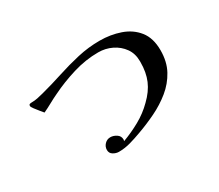

<svg xmlns="http://www.w3.org/2000/svg" viewBox="-107 -835 1214 1062"><g transform="rotate(-30 500.0 -304.0)"><path d="M870 -383Q870 -310 840.5 -256Q811 -202 762.5 -162.5Q714 -123 655 -94.5Q596 -66 537 -45Q502 -32 465 -21.5Q428 -11 390 -11Q372 -11 354.5 -21.5Q337 -32 337 -53Q337 -74 352 -89.5Q367 -105 388 -105Q408 -105 427 -92.5Q446 -80 446 -57Q446 -54 444 -48Q501 -69 555 -99Q609 -129 652 -172Q699 -217 720 -266.5Q741 -316 741 -381V-387Q741 -436 716 -471Q691 -506 651 -525.5Q611 -545 565 -545Q485 -545 404 -520.5Q323 -496 252 -461Q224 -448 197 -433Q170 -418 142 -405Q137 -411 124.5 -426Q112 -441 101 -456Q90 -471 90 -476Q90 -485 95.5 -487Q101 -489 108 -489Q128 -489 147 -493Q166 -497 185 -502Q254 -520 323 -542.5Q392 -565 462 -581Q532 -597 604 -597Q673 -597 734 -576Q795 -555 832.5 -508Q870 -461 870 -383Z"/></g></svg>

Font: Kaisei Decol Medium
Style: Regular
Weight: 500
Designer: Font-Kai, 金井和夫
Foundry: KAZUO KANAI
Version: Version 5.003